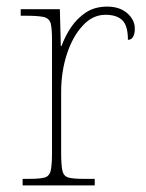

<svg xmlns="http://www.w3.org/2000/svg" viewBox="-20 -564 445 584"><path d="M268.1 -20V0H48.8V-20H70.8Q100.1 -20 115.7 -23.9Q131.3 -28.3 134.8 -47.6Q138.2 -66.9 138.2 -98.1V-441.9Q138.2 -476.1 134.3 -492.7Q129.4 -509.3 111.1 -512.7Q92.8 -516.1 61 -516.1H43V-536.1H162.1L165 -423.8H167Q172.4 -438.5 179.4 -452.6Q186.5 -466.8 195.8 -480.5Q213.9 -507.8 241 -525.9Q268.1 -543.9 306.2 -543.9Q343.8 -543.9 366.9 -523.9Q390.1 -503.9 390.1 -476.1Q390.1 -461.9 385 -452.4Q379.9 -442.9 369.1 -442.9Q369.1 -485.8 352.1 -502.4Q335 -519 300.8 -519Q261.7 -519 231.9 -486.3Q201.2 -453.6 183.6 -399.9Q166 -346.2 166 -284.2V-98.1Q166 -62.5 169.9 -44.4Q173.8 -27.8 188.5 -23.9Q203.1 -20 232.9 -20Z"/></svg>

Font: Koh Santepheap Thin
Style: Regular
Weight: 100
Designer: Danh Hong
Version: Version 2.002; ttfautohint (v1.8.3)